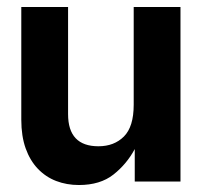

<svg xmlns="http://www.w3.org/2000/svg" viewBox="-20 -520 580 550"><path d="M206 10Q171 10 141 -1.5Q111 -13 88.5 -36.5Q66 -60 53.5 -95Q41 -130 41 -177V-500H175V-193Q175 -101 262 -101Q307 -101 335 -129Q363 -157 363 -220V-500H497V0H366V-93Q343 -50 305 -20Q267 10 206 10Z"/></svg>

Font: CyStack Display
Style: Bold
Weight: 700
Designer: Weizhong Zhang
Foundry: 本地遙控
Version: Version 1.000;Glyphs 3.1.2 (3151)